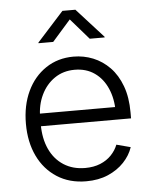

<svg xmlns="http://www.w3.org/2000/svg" viewBox="-54 -801 679 858"><g transform="rotate(-5 285.5 -372.0)"><path d="M298.8 11.7Q223.1 11.7 167.5 -24.2Q111.8 -60.1 81.8 -122.8Q51.8 -185.5 51.8 -267.6Q51.8 -349.6 81.5 -412.8Q111.3 -476.1 165.3 -512.2Q219.2 -548.3 289.6 -548.3Q335.4 -548.3 377.2 -531.5Q418.9 -514.6 451.7 -481Q484.4 -447.3 503.2 -396.5Q522 -345.7 522 -278.3V-251H93.3V-307.6H486.3L456.1 -286.6Q456.1 -345.2 436 -391.1Q416 -437 378.7 -463.1Q341.3 -489.3 289.6 -489.3Q237.8 -489.3 199.2 -462.6Q160.6 -436 139.2 -391.1Q117.7 -346.2 117.7 -291.5V-259.3Q117.7 -195.8 139.6 -148.2Q161.6 -100.6 202.6 -74.2Q243.7 -47.9 298.8 -47.9Q337.4 -47.9 366.9 -60.1Q396.5 -72.3 416.5 -93.3Q436.5 -114.3 446.3 -139.6L509.3 -123Q497.1 -86.4 468.3 -55.9Q439.5 -25.4 396.7 -6.8Q354 11.7 298.8 11.7ZM205.1 -621.6H139.2V-624.5L258.3 -756.3H316.4L436 -624.5V-621.6H369.1L287.6 -715.3Z"/></g></svg>

Font: Inter 17pt Light
Style: Regular
Weight: 300
Version: Version 4.001;git-66647c0bb